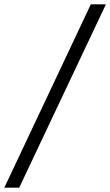

<svg xmlns="http://www.w3.org/2000/svg" viewBox="-50 -780 511 890"><path d="M-30 90 371 -760H441L39 90Z"/></svg>

Font: DM Sans 20pt Light
Style: Italic
Weight: 300
Italic angle: -10°
Version: Version 4.004;gftools[0.9.30]